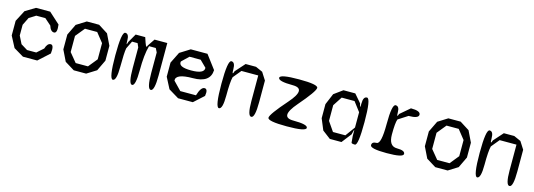

<svg xmlns="http://www.w3.org/2000/svg" viewBox="2 -1237 5496 1975"><g transform="rotate(15 2750.0 -250.0)"><path d="M488 -96 371 10H219L113 -53L51 -171V-327L113 -446L219 -510H370L487 -404Q499 -313 463 -313Q426 -313 408 -372L339 -433H242L172 -389L131 -306V-192L172 -110L242 -67H340L409 -128Q427 -188 463 -188Q499 -188 488 -96Z M760 10 658 -53 601 -170V-328L658 -446L760 -510H891L992 -446L1049 -328V-170L993 -53L892 10ZM891 -67 969 -163V-335L891 -433H761L681 -335V-163L760 -67Z M1617 -510V-166Q1617 0 1577 0Q1537 0 1537 -171V-388L1516 -430H1444Q1416 -333 1416 -166Q1416 0 1378 0Q1340 0 1340 -171V-389L1322 -430H1263L1223 -348Q1218 -323 1215.5 -273Q1213 -223 1213 -149Q1213 0 1173 0Q1133 0 1133 -250Q1133 -500 1173 -500Q1213 -500 1213 -429Q1213 -360 1226 -416L1280 -510H1382Q1403 -445 1412.5 -426Q1422 -407 1429 -433L1481 -510Z M2108 -161Q2146 -161 2133 -85L2028 10H1871L1762 -56L1701 -174V-324L1760 -443L1867 -510H2045L2154 -365Q2148 -229 1965 -229Q1781 -229 1788 -156L1874 -67H2041Q2069 -161 2108 -161ZM1874 -433 1801 -363Q1786 -301 1926 -301Q2066 -301 2062 -365L1993 -433Z M2562 -510 2636 -477 2687 -397V-166Q2687 0 2647 0Q2607 0 2607 -156V-430H2428L2357 -344Q2343 -290 2343 -146Q2343 0 2303 0Q2263 0 2263 -250Q2263 -500 2303 -500Q2343 -500 2343 -426Q2343 -351 2361 -409L2451 -510Z M3076 -75Q3229 -75 3229 -38Q3229 0 3025 0Q2821 0 2821 -38Q2821 -75 2975 -250Q3129 -425 2975 -425Q2821 -425 2821 -463Q2821 -500 3024 -500Q3226 -500 3226 -463Q3226 -425 3075 -250Q2924 -75 3076 -75Z M3747 -500Q3787 -500 3787 -250Q3787 0 3751 0Q3715 0 3713 -11L3707 -79V-133Q3707 -150 3703 -140Q3699 -130 3691 -93L3611 10H3487L3400 -56L3351 -174V-324L3401 -443L3493 -510H3619L3693 -424Q3700 -389 3703.5 -389.5Q3707 -390 3707 -427Q3707 -500 3747 -500ZM3632 -67 3707 -170V-333L3632 -432H3495L3431 -334V-167L3500 -67Z M4208 -428 4107 -363Q4092 -324 4092 -200Q4092 -75 4179 -75Q4265 -75 4265 -38Q4265 0 4089 0Q3913 0 3913 -38Q3913 -75 3963 -75Q4012 -75 4012 -288Q4012 -500 4052 -500Q4092 -500 4092 -435Q4092 -403 4096.5 -399.5Q4101 -396 4109 -422L4212 -510Q4314 -510 4314 -469Q4314 -428 4208 -428Z M4610 10 4508 -53 4451 -170V-328L4508 -446L4610 -510H4741L4842 -446L4899 -328V-170L4843 -53L4742 10ZM4741 -67 4819 -163V-335L4741 -433H4611L4531 -335V-163L4610 -67Z M5312 -510 5386 -477 5437 -397V-166Q5437 0 5397 0Q5357 0 5357 -156V-430H5178L5107 -344Q5093 -290 5093 -146Q5093 0 5053 0Q5013 0 5013 -250Q5013 -500 5053 -500Q5093 -500 5093 -426Q5093 -351 5111 -409L5201 -510Z"/></g></svg>

Font: Syne Mono
Style: Regular
Weight: 400
Monospace: yes
Designer: Lucas Descroix
Foundry: Bonjour Monde
Version: Version 2.000; ttfautohint (v1.8.3)